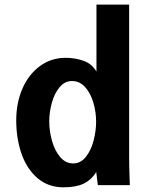

<svg xmlns="http://www.w3.org/2000/svg" viewBox="-20 -810 640 840"><path d="M51 -283.5Q51 -360 78.2 -422.5Q105.5 -485 154.8 -521Q204 -557 266.5 -557Q309 -557 345.5 -544Q382 -531 402 -497V-790H545V-120Q545 -100.5 545.5 -81.5Q546 -62.5 546.5 -43.5L548 0H408L401 -57.5Q379.5 -22.5 345.8 -6.5Q312 9.5 258 9.5Q191 9.5 144.2 -30.5Q97.5 -70.5 74.2 -137.2Q51 -204 51 -283.5ZM400.5 -278Q400.5 -319.5 388.5 -360.8Q376.5 -402 352.5 -428.8Q328.5 -455.5 295 -455.5Q263 -455.5 240.5 -428.2Q218 -401 206.8 -360Q195.5 -319 195.5 -279.5Q195.5 -236.5 207.5 -193.8Q219.5 -151 243.2 -123Q267 -95 300 -95Q333 -95 355.8 -123.8Q378.5 -152.5 389.5 -195Q400.5 -237.5 400.5 -278Z"/></svg>

Font: JuliaMono ExtraBold
Style: Regular
Weight: 800
Monospace: yes
Designer: cormullion
Foundry: corm
Version: Version 0.055; ttfautohint (v1.8.4)